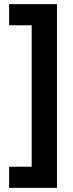

<svg xmlns="http://www.w3.org/2000/svg" viewBox="-20 -744 354 927"><path d="M24 61V163H255V-724H24V-622H133V61Z"/></svg>

Font: Noto Sans Armenian Condensed
Style: Bold
Weight: 700
Width: 3
Designer: Monotype Design Team
Foundry: Monotype Imaging Inc.
Version: Version 2.008